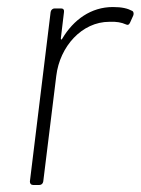

<svg xmlns="http://www.w3.org/2000/svg" viewBox="-20 -526 400 546"><path d="M301 -506C239 -506 189 -470 157 -416C155 -412 153 -413 153 -417L162 -492C163 -498 160 -502 154 -502H135C130 -502 125 -498 124 -492L65 -10C65 -4 68 0 74 0H92C98 0 102 -4 103 -10L140 -310C150 -394 213 -464 291 -464C311 -465 326 -462 337 -457C343 -454 347 -455 350 -462L359 -482C361 -487 360 -493 356 -495C343 -502 327 -506 301 -506Z"/></svg>

Font: Barlow ExtraLight
Style: Italic
Weight: 275
Italic angle: -7°
Designer: Jeremy Tribby
Foundry: Tribby Type
Version: Version 1.422;hotconv 1.0.109;makeotfexe 2.5.65596